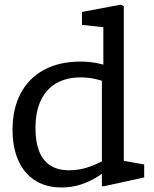

<svg xmlns="http://www.w3.org/2000/svg" viewBox="-20 -793 660 824"><path d="M417.3 -471.8 423.5 -483.8V-700.3L445.8 -673.8L331.8 -686.2V-741.8L498.2 -773L511.3 -767V-80.2L489.2 -106.7L598.8 -87.2V-31.5L427.7 6H417.3ZM476.3 -501.2V-424.3L460.5 -431Q424 -445.5 392.4 -453.2Q360.8 -460.8 325.5 -460.8Q266.7 -460.8 223.3 -436.7Q180 -412.5 156.1 -363.7Q132.2 -314.8 132.2 -242.7Q132.2 -185.2 147.6 -145.1Q163 -105 195 -83.6Q227 -62.2 276.3 -62.2Q320.7 -62.2 362.3 -76.8Q404 -91.5 449.8 -117.2L453.2 -75.3Q425.7 -51.7 395.8 -32.8Q365.8 -14 327.4 -1.2Q289 11.5 244.3 11.5Q176 11.5 128.7 -19.8Q81.3 -51.2 57.6 -106.8Q33.8 -162.3 33.8 -235.8Q33.8 -325.2 68.2 -391.2Q102.7 -457.3 168.4 -493Q234.2 -528.7 325.5 -528.7Q364.5 -528.7 400.2 -521.3Q436 -514 476.3 -501.2Z"/></svg>

Font: Monaspace Xenon Var ExtraLight
Style: Regular
Weight: 200
Designer: Riley Cran and the Lettermatic Team
Version: Version 1.200 (Monaspace Xenon Var)